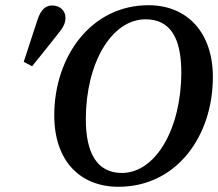

<svg xmlns="http://www.w3.org/2000/svg" viewBox="-20 -700 836 736"><path d="M434 16C657 16 796 -178 796 -405C796 -574 699 -680 549 -680C329 -680 188 -483 188 -258C188 -81 289 16 434 16ZM447 -37C351 -37 309 -115 309 -243C309 -457 407 -626 538 -626C635 -626 675 -551 675 -422C675 -209 578 -37 447 -37ZM71 -463 103 -446C136 -486 167 -526 199 -566C221 -593 231 -609 231 -632C231 -659 210 -679 180 -679C157 -679 137 -666 123 -622C106 -571 88 -516 71 -463Z"/></svg>

Font: Source Serif Pro Semibold
Style: Italic
Weight: 600
Italic angle: -12°
Designer: Frank Grießhammer
Foundry: Adobe Systems Incorporated
Version: Version 3.001;hotconv 1.0.111;makeotfexe 2.5.65597